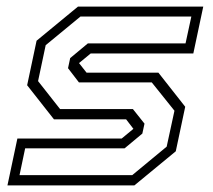

<svg xmlns="http://www.w3.org/2000/svg" viewBox="-20 -560 642 580"><path d="M2.5 0 32.5 -141.5H347.5L384.5 -172L384 -169.5L361 -199.5H143L62 -302.5L90.5 -437L215.5 -540H594L564 -398.5H254L217 -368L217.5 -371L241.5 -340.5H458.5L539.5 -237.5L511 -103L386 0ZM39 -31H379.5L483.5 -117L507 -225.5L438.5 -311H218.5L185.5 -354L192 -384.5L245.5 -429H540.5L558 -510H223L118 -423.5L95 -315L161.5 -230.5H381.5L416.5 -186.5L410 -156.5L356.5 -112H56Z"/></svg>

Font: Tourney Thin Light
Style: Italic
Weight: 300
Italic angle: -12°
Version: Version 1.015